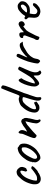

<svg xmlns="http://www.w3.org/2000/svg" viewBox="1169 -1847 678 3056"><g transform="rotate(-90 1508.0 -319.0)"><path d="M188 -9Q151 -9 127 -32Q103 -55 103 -96Q99 -140 122.5 -205Q146 -270 182 -314Q207 -343 225 -361Q243 -379 258 -385Q279 -394 305 -394Q323 -390 340.5 -379Q358 -368 358 -357L363 -352Q369 -352 374 -337.5Q379 -323 379 -306Q379 -292 374 -282Q370 -263 360.5 -249Q351 -235 342 -235Q331 -235 331 -229Q331 -225 327 -225Q322 -225 315 -231Q308 -237 305 -245Q305 -248 309 -262Q313 -276 317 -293Q320 -305 320 -314Q320 -334 305 -334Q297 -334 289 -330Q249 -308 218 -260Q187 -212 166 -128Q161 -106 161 -93Q161 -83 162.5 -77Q164 -71 166 -70Q171 -68 187 -68Q224 -68 239 -77Q271 -94 310 -123Q314 -126 322 -133.5Q330 -141 337 -144Q344 -155 350 -157.5Q356 -160 369 -160Q382 -156 390 -149.5Q398 -143 390 -139Q387 -139 386 -137Q385 -135 385 -134Q387 -129 369 -109Q351 -89 329 -71.5Q307 -54 299 -54Q295 -54 292 -53Q289 -52 289 -48Q289 -44 258.5 -29.5Q228 -15 209 -11Q195 -9 188 -9Z M485 -34Q452 -69 452 -98Q452 -105 453 -108Q456 -115 455.5 -122Q455 -129 455 -131Q451 -135 451 -136.5Q451 -138 453 -139.5Q455 -141 456 -143Q462 -143 460 -154Q458 -162 468 -189.5Q478 -217 493 -240Q504 -258 525.5 -285Q547 -312 564 -326Q588 -347 607 -357Q626 -367 649 -372Q669 -377 676 -377Q683 -377 688.5 -373.5Q694 -370 703 -361Q730 -349 740.5 -330.5Q751 -312 751 -273Q751 -208 698 -132Q675 -99 655 -81.5Q635 -64 602 -44Q581 -29 563.5 -22.5Q546 -16 524 -15Q512 -15 505 -19Q498 -23 485 -34ZM686 -233Q691 -250 691 -274Q691 -304 683 -308Q673 -313 663 -313Q641 -313 617 -293Q588 -268 565 -231.5Q542 -195 518 -141Q508 -120 508 -100Q508 -85 515.5 -76Q523 -67 536 -67Q569 -67 620 -121Q644 -148 658.5 -172Q673 -196 686 -233Z M1072 -82Q1072 -98 1079.5 -139.5Q1087 -181 1098 -221Q1104 -239 1104 -247Q1104 -252 1100 -252Q1096 -252 1076 -240Q1044 -223 1032 -209Q1027 -205 1016 -195Q1005 -185 996 -179Q977 -164 945.5 -135.5Q914 -107 894 -87Q888 -76 877 -76Q874 -76 868 -78Q856 -81 847 -91.5Q838 -102 838 -114Q838 -129 855.5 -177Q873 -225 899 -282Q903 -289 906 -302.5Q909 -316 909 -328Q909 -335 912 -344Q915 -353 919 -357Q922 -362 928 -362Q941 -362 950 -347Q966 -332 966 -309Q966 -290 955 -260Q948 -246 944.5 -237.5Q941 -229 940 -226Q943 -226 966 -240L991 -255L1021 -278Q1044 -296 1047 -296Q1051 -296 1057 -299Q1063 -302 1067 -306Q1070 -309 1072.5 -310Q1075 -311 1076 -311Q1077 -311 1081 -312Q1085 -313 1088 -316Q1092 -320 1102 -320Q1116 -320 1130 -311Q1144 -302 1144 -291Q1144 -288 1146 -285.5Q1148 -283 1149 -282Q1153 -282 1156 -271.5Q1159 -261 1159 -246Q1159 -224 1154 -209Q1154 -198 1150 -181Q1146 -164 1145 -159L1139 -133Q1126 -93 1126 -67Q1126 -47 1134 -36Q1136 -32 1136 -28Q1136 -22 1131.5 -17Q1127 -12 1118 -12Q1103 -12 1087.5 -35.5Q1072 -59 1072 -82Z M1469 0Q1465 0 1459 -4Q1453 -8 1444 -15Q1437 -26 1435.5 -35Q1434 -44 1434 -71Q1437 -99 1457 -170.5Q1477 -242 1486 -263Q1490 -276 1490 -285Q1490 -293 1485 -295.5Q1480 -298 1465 -300Q1428 -304 1396.5 -277Q1365 -250 1329 -193Q1297 -143 1297 -106Q1297 -99 1299 -93Q1302 -85 1315 -85Q1324 -85 1337.5 -89Q1351 -93 1361 -99Q1367 -102 1399 -116Q1405 -116 1407.5 -112.5Q1410 -109 1410 -99Q1410 -91 1420 -87Q1424 -82 1408 -68.5Q1392 -55 1361 -37Q1336 -30 1316 -30Q1296 -30 1277 -43Q1244 -62 1244 -111Q1244 -144 1261 -193Q1278 -233 1298.5 -260.5Q1319 -288 1352 -322Q1357 -327 1372.5 -335.5Q1388 -344 1407 -350Q1439 -360 1460 -360Q1478 -360 1492 -351L1505 -349Q1513 -349 1517.5 -356Q1522 -363 1532 -388L1557 -454Q1565 -475 1581.5 -518Q1598 -561 1612 -594Q1619 -607 1623.5 -621Q1628 -635 1631 -638H1650Q1655 -638 1665 -630.5Q1675 -623 1678 -612Q1678 -601 1669 -569.5Q1660 -538 1644 -500Q1636 -480 1631 -470Q1596 -387 1583 -346L1565 -300Q1553 -275 1551 -263Q1544 -234 1535 -212.5Q1526 -191 1525 -188L1516 -161Q1499 -112 1493.5 -92.5Q1488 -73 1488 -53Q1488 -33 1490 -20Q1490 -9 1481 -3Q1474 0 1469 0Z M1845 -26Q1837 -39 1835.5 -53Q1834 -67 1834 -111Q1834 -121 1830 -121Q1827 -121 1816 -111.5Q1805 -102 1789 -86Q1763 -61 1741 -47Q1719 -33 1705 -34Q1694 -34 1681.5 -49Q1669 -64 1662 -84Q1659 -96 1659 -112Q1659 -154 1676.5 -214Q1694 -274 1717.5 -317.5Q1741 -361 1759 -361Q1774 -361 1787 -328Q1790 -322 1790 -318Q1790 -311 1782 -304Q1767 -285 1747 -236Q1727 -187 1715.5 -145Q1704 -103 1711 -103Q1725 -103 1744 -114Q1763 -125 1782 -143Q1801 -162 1816 -183.5Q1831 -205 1853 -242Q1895 -309 1899 -320Q1914 -348 1920.5 -356.5Q1927 -365 1937 -368H1951Q1957 -367 1965 -359Q1972 -356 1973.5 -352.5Q1975 -349 1975 -343L1959 -306L1950 -285Q1949 -281 1939 -262Q1916 -211 1904 -180Q1892 -149 1886 -116Q1885 -111 1885 -99Q1885 -69 1891 -57Q1900 -39 1909 -31Q1914 -27 1914 -23Q1914 -16 1902.5 -9Q1891 -2 1886 -2Q1879 2 1867.5 -5Q1856 -12 1845 -26Z M2026 -61Q2026 -70 2027 -76Q2030 -110 2042 -155L2047 -175Q2050 -200 2082 -280Q2114 -360 2134 -389Q2142 -394 2151 -394Q2164 -394 2173 -385Q2179 -381 2179 -370Q2179 -360 2171.5 -340.5Q2164 -321 2146 -283Q2142 -275 2132.5 -253Q2123 -231 2123 -227Q2123 -225 2124 -225Q2126 -225 2128 -226.5Q2130 -228 2132 -229Q2143 -248 2185.5 -281Q2228 -314 2244 -322Q2251 -326 2262 -330Q2273 -334 2277 -336Q2293 -344 2315 -344Q2329 -344 2339.5 -339.5Q2350 -335 2354 -326Q2355 -319 2359.5 -315Q2364 -311 2366 -310Q2369 -310 2370 -307.5Q2371 -305 2371 -304Q2371 -297 2363 -295.5Q2355 -294 2334 -293Q2323 -292 2311 -288Q2299 -284 2287 -278Q2231 -246 2203.5 -228Q2176 -210 2148 -179Q2137 -167 2119 -136Q2112 -129 2104.5 -99.5Q2097 -70 2097 -63Q2096 -60 2093 -51.5Q2090 -43 2084 -35Q2072 -19 2064 -19Q2055 -19 2040 -35Q2032 -41 2029 -46Q2026 -51 2026 -61Z M2409 -42Q2399 -52 2399 -65Q2399 -87 2421 -118Q2427 -130 2451 -201L2471 -256Q2473 -273 2469 -280.5Q2465 -288 2452 -289H2446Q2437 -289 2434 -292.5Q2431 -296 2431 -311Q2432 -323 2437 -329Q2442 -335 2454 -343Q2470 -351 2487 -351Q2503 -351 2511 -344Q2517 -340 2519.5 -326.5Q2522 -313 2522.5 -298.5Q2523 -284 2524 -278Q2529 -283 2548.5 -298.5Q2568 -314 2582 -328Q2599 -340 2621 -351Q2643 -362 2652 -362Q2663 -362 2674 -356.5Q2685 -351 2689 -343Q2698 -327 2698 -314Q2698 -300 2687 -286Q2678 -275 2664 -269Q2650 -263 2644 -263Q2638 -263 2629 -272Q2620 -281 2619 -287Q2619 -291 2593.5 -271.5Q2568 -252 2554 -238Q2538 -219 2521.5 -188Q2505 -157 2473 -94Q2470 -87 2459 -60Q2454 -44 2450 -37.5Q2446 -31 2440 -31Q2434 -31 2423 -35Q2412 -39 2409 -42Z M2753 -115Q2753 -133 2756 -157L2758 -193Q2758 -202 2756 -207Q2754 -212 2747 -218Q2745 -220 2737 -228Q2729 -236 2730 -241L2729 -246Q2729 -253 2731.5 -259Q2734 -265 2737 -265Q2740 -265 2745 -266.5Q2750 -268 2754 -267Q2768 -267 2768 -261Q2772 -253 2781.5 -259.5Q2791 -266 2800 -285Q2814 -307 2841.5 -331.5Q2869 -356 2887 -366Q2894 -370 2910 -373.5Q2926 -377 2938 -377Q2956 -377 2969.5 -369Q2983 -361 2997 -346Q3016 -332 3016 -302Q3016 -281 3006 -259Q3002 -244 2974.5 -221Q2947 -198 2924 -189Q2896 -182 2860 -182Q2836 -182 2829 -186Q2817 -193 2812 -132Q2811 -125 2811 -113Q2811 -96 2816 -86Q2817 -85 2823 -78.5Q2829 -72 2838 -67.5Q2847 -63 2857 -63Q2866 -63 2871 -65Q2882 -68 2892 -76.5Q2902 -85 2920 -103Q2936 -119 2943 -125Q2948 -134 2963 -134Q2967 -134 2977 -132Q2986 -125 2986 -117Q2986 -109 2976 -87Q2971 -77 2951.5 -59.5Q2932 -42 2917 -32Q2886 -15 2855 -15Q2836 -15 2811 -24Q2779 -37 2766 -57.5Q2753 -78 2753 -115ZM2960 -282Q2963 -290 2963 -298Q2963 -313 2957 -319Q2950 -326 2941 -326Q2927 -326 2912 -314Q2902 -311 2882.5 -292Q2863 -273 2849 -254.5Q2835 -236 2840 -233Q2838 -230 2850 -228.5Q2862 -227 2870 -227Q2880 -229 2899 -232Q2918 -235 2930.5 -245.5Q2943 -256 2960 -282Z"/></g></svg>

Font: Caveat
Style: Regular
Weight: 400
Designer: Pablo Impallari
Foundry: Pablo Impallari
Version: Version 1.500; ttfautohint (v1.6)